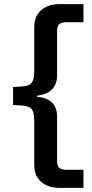

<svg xmlns="http://www.w3.org/2000/svg" viewBox="-20 -725 441 925"><path d="M264 180Q212 180 178.5 151Q145 122 145 69V-143Q145 -184 132.5 -199.5Q120 -215 81 -217L43 -219V-306L81 -308Q120 -310 132.5 -326Q145 -342 145 -382V-594Q145 -647 178.5 -676Q212 -705 264 -705H382V-618H299Q277 -618 266 -608.5Q255 -599 255 -576V-360Q255 -334 244.5 -313.5Q234 -293 212.5 -280.5Q191 -268 158 -264V-259Q191 -256 212.5 -244Q234 -232 244.5 -212Q255 -192 255 -165V51Q255 74 266 83.5Q277 93 299 93H382V180Z"/></svg>

Font: Nunito Sans 6pt SemiBold
Style: Regular
Weight: 600
Version: Version 3.101;gftools[0.9.27]